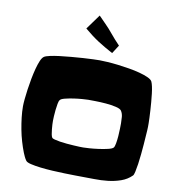

<svg xmlns="http://www.w3.org/2000/svg" viewBox="-106 -1139 1147 1234"><g transform="rotate(10 467.0 -522.5)"><path d="M874 -417Q874 -404.3 874 -392.1Q874 -379.9 873 -368.2Q872.1 -358.4 870.6 -334Q869.1 -309.6 866.7 -277.8Q864.3 -246.1 860.8 -210.9Q857.4 -175.8 853 -146Q848.6 -116.2 843.8 -94.7Q838.9 -73.2 834 -68.4Q804.7 -39.1 764.2 -24.9Q723.6 -10.7 679.7 -5.9Q635.7 -1 591.8 -2Q547.9 -2.9 509.8 -2.9Q497.1 -2.9 466.8 -3.4Q436.5 -3.9 397.9 -4.9Q359.4 -5.9 317.4 -8.3Q275.4 -10.7 238.8 -15.1Q202.1 -19.5 175.3 -25.9Q148.4 -32.2 141.6 -42Q133.8 -52.7 127.9 -65.4Q122.1 -78.1 117.2 -89.8Q104.5 -122.1 93.8 -158.7Q83 -195.3 75.7 -233.9Q68.4 -272.5 64 -310.5Q59.6 -348.6 59.6 -382.8Q59.6 -401.4 62.5 -431.2Q65.4 -460.9 70.3 -495.6Q75.2 -530.3 82 -566.4Q88.9 -602.5 97.2 -633.8Q105.5 -665 115.2 -688Q125 -710.9 136.7 -718.8Q146.5 -725.6 172.9 -731.4Q199.2 -737.3 234.4 -741.7Q269.5 -746.1 309.6 -749.5Q349.6 -752.9 385.7 -755.4Q421.9 -757.8 451.2 -758.8Q480.5 -759.8 494.1 -759.8Q512.7 -759.8 544.4 -757.8Q576.2 -755.9 613.3 -751.5Q650.4 -747.1 688.5 -740.7Q726.6 -734.4 759.3 -725.6Q792 -716.8 815.4 -706.1Q838.9 -695.3 844.7 -682.6Q849.6 -671.9 854 -651.9Q858.4 -631.8 861.3 -606.4Q864.3 -581.1 866.7 -552.7Q869.1 -524.4 870.6 -498.5Q872.1 -472.7 873 -451.2Q874 -429.7 874 -417ZM699.2 -384.8Q699.2 -404.3 697.3 -426.3Q695.3 -448.2 684.6 -464.8Q676.8 -476.6 647 -483.4Q617.2 -490.2 581.5 -493.2Q545.9 -496.1 512.7 -496.6Q479.5 -497.1 465.8 -497.1Q455.1 -497.1 428.2 -495.1Q401.4 -493.2 371.6 -488.8Q341.8 -484.4 316.4 -478Q291 -471.7 285.2 -462.9Q279.3 -456.1 275.9 -437Q272.5 -418 270 -396Q267.6 -374 266.6 -354Q265.6 -334 265.6 -325.2Q265.6 -317.4 266.1 -301.8Q266.6 -286.1 268.6 -269.5Q270.5 -252.9 272.9 -238.3Q275.4 -223.6 280.3 -216.8Q283.2 -211.9 297.9 -208Q312.5 -204.1 333.5 -200.7Q354.5 -197.3 377.9 -195.3Q401.4 -193.4 423.3 -191.9Q445.3 -190.4 462.4 -189.9Q479.5 -189.5 486.3 -189.5Q498 -189.5 526.9 -191.4Q555.7 -193.4 587.4 -197.8Q619.1 -202.1 646 -208.5Q672.9 -214.8 680.7 -223.6Q686.5 -230.5 690.4 -252.4Q694.3 -274.4 696.3 -300.3Q698.2 -326.2 698.7 -350.1Q699.2 -374 699.2 -384.8ZM599.6 -874 564.5 -819.3Q536.1 -835 512.2 -848.6Q488.3 -862.3 465.8 -877Q443.4 -891.6 420.9 -908.7Q398.4 -925.8 374 -946.3L444.3 -1043Q466.8 -1019.5 490.2 -996.1Q513.7 -972.7 535.2 -946.3Q550.8 -926.8 566.9 -909.2Q583 -891.6 599.6 -874Z"/></g></svg>

Font: Slackey
Style: Regular
Weight: 400
Designer: Squid
Foundry: Font Diner, Inc DBA Sideshow
Version: Version 1.001